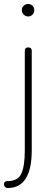

<svg xmlns="http://www.w3.org/2000/svg" viewBox="-56 -711 249 968"><path d="M86 -472Q104 -472 104 -455V48Q104 237 -18 237Q-25 237 -30.5 231.5Q-36 226 -36 219Q-36 202 -18 202Q35 202 52 163.5Q69 125 69 48V-455Q69 -472 86 -472ZM63.5 -682Q73 -691 86 -691Q99 -691 108 -682Q117 -673 117 -660Q117 -647 108 -637.5Q99 -628 86 -628Q73 -628 63.5 -637.5Q54 -647 54 -660Q54 -673 63.5 -682Z"/></svg>

Font: Dosis
Style: ExtraLight
Weight: 250
Designer: Edgar Tolentino, Pablo Impallari, Igino Marini
Foundry: Edgar Tolentino, Pablo Impallari, Igino Marini
Version: Version 1.007